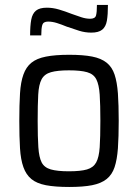

<svg xmlns="http://www.w3.org/2000/svg" viewBox="-20 -736 549 764"><path d="M255.5 8Q199.3 8 162.7 1Q126 -6.1 105 -23.4Q83.9 -40.7 73.2 -70.7Q62.4 -100.7 59.6 -145.9Q56.8 -191.2 56.8 -255.1Q56.8 -319 59.6 -364.2Q62.4 -409.4 73.2 -439.4Q83.9 -469.4 105 -486.4Q126 -503.5 162.7 -510.7Q199.3 -518 255.5 -518Q310.5 -518 346.4 -511Q382.3 -504 404.1 -486.7Q425.9 -469.4 435.9 -439.4Q445.9 -409.4 449.2 -364.2Q452.4 -319 452.4 -255.1Q452.4 -191.2 449.2 -145.9Q445.9 -100.7 435.9 -70.7Q425.9 -40.7 404.1 -23.4Q382.3 -6.1 346.4 1Q310.5 8 255.5 8ZM253.9 -54.4Q301 -54.4 326.2 -61.8Q351.5 -69.2 362.7 -89.6Q374 -110.1 376.7 -150.2Q379.4 -190.2 379.4 -255.1Q379.4 -319.4 376.7 -359.4Q374 -399.4 363.2 -420.4Q352.5 -441.4 326.7 -448.7Q301 -456.1 254.4 -456.1Q208.8 -456.1 182.8 -448.7Q156.8 -441.4 145.5 -420.4Q134.3 -399.4 132.1 -359.4Q129.9 -319.4 129.9 -254.5Q129.9 -190.2 132.6 -150.2Q135.3 -110.1 145.8 -89.6Q156.4 -69.2 182.3 -61.8Q208.3 -54.4 253.9 -54.4ZM99.8 -595.2Q99.8 -633.4 104.3 -657.7Q108.8 -681.9 123.2 -693.7Q137.6 -705.4 166.5 -705.4Q190.5 -705.4 214.9 -698.1Q239.3 -690.9 265.5 -680.6Q285.8 -673.3 304 -667.3Q322.1 -661.4 338.9 -661.4Q358.3 -661.4 362 -674.2Q365.7 -686.9 365.7 -716.4H409.5Q409.5 -677.7 405.3 -653.6Q401.1 -629.6 386.7 -617.9Q372.3 -606.2 343.3 -606.2Q318.3 -606.2 294.9 -613.6Q271.6 -621.1 245.8 -629.9Q224.6 -638.7 206.4 -644.4Q188.2 -650.1 171.4 -650.1Q152.5 -650.1 148.3 -636.9Q144.2 -623.6 144.2 -595.2Z"/></svg>

Font: Saira Thin SemiCondensed
Style: Regular
Weight: 100
Width: 4
Version: Version 1.101